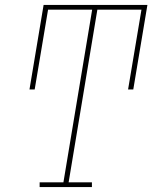

<svg xmlns="http://www.w3.org/2000/svg" viewBox="-20 -755 640 775"><path d="M140 0V-19H236L352 -716H174L120 -394H99L156 -735H575L518 -394H497L551 -716H373L257 -19H351V0Z"/></svg>

Font: Iosevka Curly Slab ThExObl
Style: Regular
Weight: 100
Width: 7
Italic angle: -9°
Monospace: yes
Designer: Belleve Invis
Foundry: Belleve Invis
Version: Version 11.1.0; ttfautohint (v1.8.3)